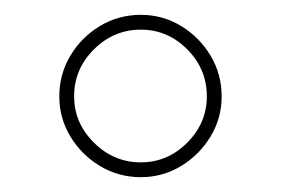

<svg xmlns="http://www.w3.org/2000/svg" viewBox="-20 -830 379 259"><path d="M170 -591Q140 -591 115 -606Q90 -621 75 -645.8Q60 -670.5 60 -700Q60 -730 75 -755Q90 -780 115 -795Q140 -810 170 -810Q199.5 -810 224.2 -795Q249 -780 264 -755Q279 -730 279 -700Q279 -670.5 264 -645.8Q249 -621 224.2 -606Q199.5 -591 170 -591ZM170 -611Q206 -611 232.5 -637.5Q259 -664 259 -700Q259 -737 232.5 -763.5Q206 -790 170 -790Q133.5 -790 106.8 -763.5Q80 -737 80 -700Q80 -664 106.8 -637.5Q133.5 -611 170 -611Z"/></svg>

Font: Big Shoulders Display Thin Thin
Style: Regular
Weight: 250
Version: Version 2.002